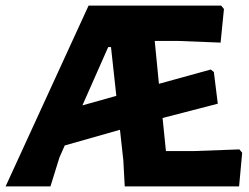

<svg xmlns="http://www.w3.org/2000/svg" viewBox="-39 -665 889 685"><path d="M713 -417 724 -408 738 -295 541 -244 553 -126H651L815 -132L825 -120L814 0H406L401 -93L389 -202L192 -146L173 -103L141 0H-19L277 -645H750L760 -633L748 -513L595 -519H513L528 -366ZM347 -497 255 -289 376 -323 357 -497Z"/></svg>

Font: Alegreya Sans ExtraBold
Style: Regular
Weight: 800
Designer: Juan Pablo del Peral
Foundry: Huerta Tipografica
Version: Version 2.007